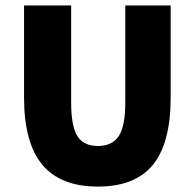

<svg xmlns="http://www.w3.org/2000/svg" viewBox="-20 -670 712 702"><path d="M67.9 -314V-649.9H240.2V-293.9Q240.2 -208 263.2 -172.1Q286.1 -136.2 337.9 -136.2Q390.1 -136.2 414.1 -172.4Q438 -208.5 438 -293.9V-649.9H604V-314Q604 -147 539.1 -67.4Q474.1 12.2 337.9 12.2Q201.2 12.2 134.5 -67.9Q67.9 -147.9 67.9 -314Z"/></svg>

Font: Source Sans Pro Black
Style: Regular
Weight: 900
Designer: Paul D. Hunt
Foundry: Adobe Systems Incorporated
Version: Version 2.020;PS 2.0;hotconv 1.0.86;makeotf.lib2.5.63406